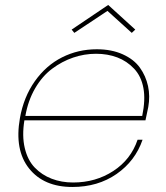

<svg xmlns="http://www.w3.org/2000/svg" viewBox="-20 -745 668 772"><path d="M366.2 -528.8Q318.8 -528.8 273.9 -513.4Q229 -498 189.5 -468.5Q149.9 -439 121.3 -389.9Q92.8 -340.8 82 -278.8H551.8Q565.4 -343.8 556.6 -391.1Q547.9 -438.5 519 -469Q490.2 -499.5 451.4 -514.2Q412.6 -528.8 366.2 -528.8ZM553.2 -183.1Q523.9 -97.7 448.7 -45.4Q373.5 6.8 271 6.8Q156.2 6.8 96.9 -67.6Q37.6 -142.1 60.1 -270Q75.2 -355 120.1 -418.5Q165 -481.9 229.5 -514.4Q293.9 -546.9 369.1 -546.9Q428.7 -546.9 473.6 -526.6Q518.6 -506.3 542.5 -472.9Q566.4 -439.5 575.2 -398.9Q584 -358.4 576.2 -314.9Q568.4 -274.9 564.9 -261.2H78.1Q67.9 -198.7 79.6 -149.7Q91.3 -100.6 119.9 -71Q148.4 -41.5 187.7 -26.4Q227.1 -11.2 273.9 -11.2Q364.7 -11.2 435.5 -57.4Q506.3 -103.5 533.2 -183.1ZM415 -725.1 523.9 -626 509.8 -612.8 412.1 -701.2 278.8 -612.8 268.1 -626Z"/></svg>

Font: SVN-Poppins Thin
Style: Italic
Weight: 100
Italic angle: -10°
Designer: Ninad Kale (Devanagari), Jonny Pinhorn (Latin)
Foundry: Indian Type Foundry
Version: Version 3.002 2017